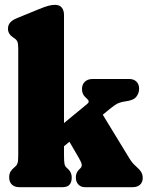

<svg xmlns="http://www.w3.org/2000/svg" viewBox="-20 -775 611 795"><path d="M59.5 0Q40.5 0 29.2 -10.8Q18 -21.5 18 -40.5Q18 -55 23.5 -64.2Q29 -73.5 39.5 -82L44.5 -86.5Q50 -91 52.8 -99.8Q55.5 -108.5 55.5 -133V-575.5Q55.5 -595 51.8 -603Q48 -611 39.5 -616.5L35 -619.5Q13 -634 13 -656Q13 -670.5 21.5 -681Q30 -691.5 51.5 -700.5L141 -737Q166.5 -747.5 181 -751.2Q195.5 -755 208 -755Q226.5 -755 235.8 -743.5Q245 -732 245 -713.5V-265.5L341.5 -345Q353 -354 341 -365.5L334 -372Q319.5 -385 319.5 -406Q319.5 -425.5 331.5 -436.8Q343.5 -448 364.5 -448H514.5Q533.5 -448 544.8 -437.2Q556 -426.5 556 -407.5Q556 -389.5 544.5 -374.5Q533 -359.5 500.5 -355.5Q483.5 -353.5 470.5 -348Q457.5 -342.5 438.5 -327L405.5 -300L516.5 -118Q523 -107.5 528.8 -100.8Q534.5 -94 542.5 -87Q559.5 -72 565.2 -61.5Q571 -51 571 -38Q571 -20.5 559.8 -10.2Q548.5 0 529.5 0H331Q315 0 304.5 -11Q294 -22 294 -40.5Q294 -59.5 307 -72.5L313 -78.5Q320 -85.5 318.2 -94.8Q316.5 -104 306 -122L267.5 -188L245 -169.5V-133Q245 -107 247 -97Q249 -87 255 -81.5L261 -76Q277 -61.5 277 -40.5Q277 0 240 0Z"/></svg>

Font: Fraunces 144pt SuperSoft Black
Style: Regular
Weight: 900
Version: Version 1.000;[b76b70a41]